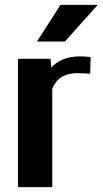

<svg xmlns="http://www.w3.org/2000/svg" viewBox="-20 -770 422 790"><path d="M54 0H195V-405C213 -448 245 -469 300 -469C315 -469 337 -467 351 -467L353 -535C342 -537 323 -538 309 -538C251 -538 214 -517 191 -492L188 -528H54ZM132 -599H247L382 -750H229Z"/></svg>

Font: Aerodynamic
Style: Regular
Weight: 500
Designer: Google
Version: Version 2.000980; 2014